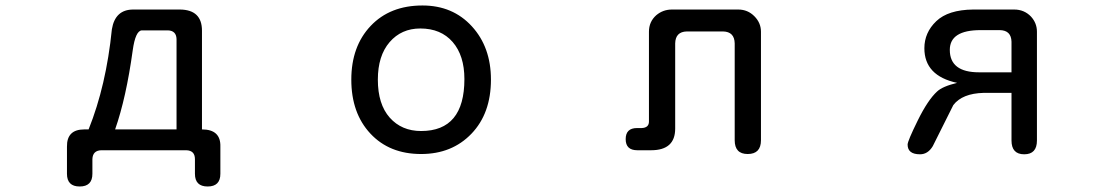

<svg xmlns="http://www.w3.org/2000/svg" viewBox="-20 -553 4040 693"><path d="M299.8 -85.9Q363.3 -244.1 383.8 -447.3Q395.5 -518.6 460.9 -518.6H629.9Q709 -517.6 709 -442.4V-85.9Q777.3 -85.9 775.4 -23.4V74.2Q775.4 120.1 729.5 120.1Q683.6 120.1 683.6 74.2V21.5Q683.6 -9.8 652.3 -10.7H345.7Q314.5 -9.8 313.5 21.5V74.2Q313.5 120.1 267.6 120.1Q221.7 120.1 221.7 74.2V-23.4Q220.7 -85.9 284.2 -85.9ZM617.2 -85.9V-412.1Q616.2 -442.4 585.9 -443.4H492.2Q468.8 -442.4 459 -371.1Q435.5 -200.2 395.5 -85.9Z M1504.9 -533.2Q1614.3 -533.2 1683.1 -458Q1752 -382.8 1752 -265.6Q1752 -143.6 1681.6 -70.3Q1611.3 2.9 1500 2.9Q1385.7 2.9 1316.9 -70.8Q1248 -144.5 1248 -265.6Q1248 -385.7 1317.9 -459.5Q1387.7 -533.2 1504.9 -533.2ZM1497.1 -450.2Q1428.7 -450.2 1386.2 -400.9Q1343.8 -351.6 1343.8 -265.6Q1343.8 -176.8 1386.7 -128.4Q1429.7 -80.1 1500 -80.1Q1656.2 -80.1 1656.2 -267.6Q1656.2 -352.5 1613.8 -401.4Q1571.3 -450.2 1497.1 -450.2Z M2631.8 -396.5Q2630.9 -438.5 2589.8 -439.5H2459Q2418 -438.5 2417 -396.5V-88.9Q2417 -10.7 2330.1 -10.7H2280.3Q2238.3 -10.7 2238.3 -50.8Q2238.3 -90.8 2279.3 -90.8H2295.9Q2322.3 -91.8 2322.3 -114.3V-438.5Q2322.3 -474.6 2348.6 -498Q2373 -518.6 2405.3 -518.6H2644.5Q2678.7 -518.6 2702.6 -494.6Q2726.6 -470.7 2726.6 -438.5V-46.9Q2726.6 2.9 2678.7 2.9Q2631.8 2.9 2631.8 -46.9Z M3434.6 -253.9Q3316.4 -279.3 3316.4 -378.9Q3316.4 -435.5 3359.4 -476.6Q3402.3 -517.6 3492.2 -518.6H3640.6Q3676.8 -518.6 3701.2 -493.2Q3722.7 -469.7 3722.7 -438.5V-45.9Q3722.7 3.9 3676.8 3.9Q3630.9 3.9 3630.9 -45.9V-217.8H3530.3Q3453.1 -215.8 3420.9 -173.8L3346.7 -25.4Q3329.1 3.9 3300.8 3.9Q3255.9 3.9 3255.9 -31.2Q3255.9 -43.9 3292.5 -118.2Q3329.1 -192.4 3362.3 -222.7Q3381.8 -241.2 3434.6 -253.9ZM3630.9 -292V-402.3Q3629.9 -443.4 3588.9 -444.3H3519.5Q3408.2 -444.3 3408.2 -373Q3408.2 -292 3513.7 -292Z"/></svg>

Font: MotoyaLMaru
Style: W3 mono
Weight: 400
Version: Version 1.01